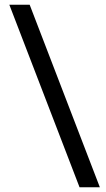

<svg xmlns="http://www.w3.org/2000/svg" viewBox="-20 -731 450 812"><path d="M19.5 -710.9H105.5L402.3 61H316.4Z"/></svg>

Font: Mardoto
Style: Regular
Weight: 400
Designer: Christian Robertson, Vahan Hovhannisyan
Foundry: Google
Version: Version 1.000